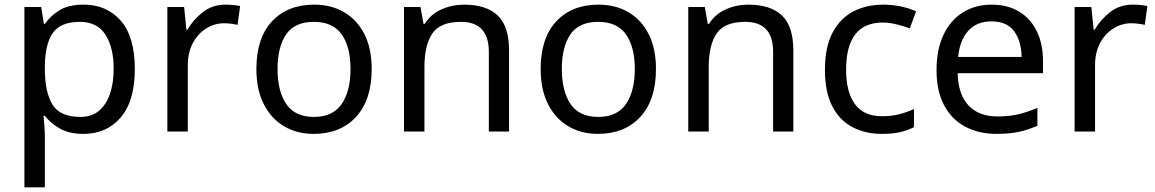

<svg xmlns="http://www.w3.org/2000/svg" viewBox="-20 -566 4971 826"><path d="M340 -546Q439 -546 499.5 -477Q560 -408 560 -269Q560 -132 499.5 -61Q439 10 339 10Q277 10 236.5 -13.5Q196 -37 173 -68H167Q169 -51 171 -25Q173 1 173 20V240H85V-536H157L169 -463H173Q197 -498 236 -522Q275 -546 340 -546ZM324 -472Q242 -472 208.5 -426Q175 -380 173 -286V-269Q173 -170 205.5 -116.5Q238 -63 326 -63Q375 -63 406.5 -90Q438 -117 453.5 -163.5Q469 -210 469 -270Q469 -362 433.5 -417Q398 -472 324 -472Z M950 -546Q965 -546 982.5 -544.5Q1000 -543 1013 -540L1002 -459Q989 -462 973.5 -464Q958 -466 944 -466Q903 -466 867 -443.5Q831 -421 809.5 -380.5Q788 -340 788 -286V0H700V-536H772L782 -438H786Q812 -482 853 -514Q894 -546 950 -546Z M1579 -269Q1579 -136 1511.5 -63Q1444 10 1329 10Q1258 10 1202.5 -22.5Q1147 -55 1115 -117.5Q1083 -180 1083 -269Q1083 -402 1150 -474Q1217 -546 1332 -546Q1405 -546 1460.5 -513.5Q1516 -481 1547.5 -419.5Q1579 -358 1579 -269ZM1174 -269Q1174 -174 1211.5 -118.5Q1249 -63 1331 -63Q1412 -63 1450 -118.5Q1488 -174 1488 -269Q1488 -364 1450 -418Q1412 -472 1330 -472Q1248 -472 1211 -418Q1174 -364 1174 -269Z M1976 -546Q2072 -546 2121 -499.5Q2170 -453 2170 -349V0H2083V-343Q2083 -472 1963 -472Q1874 -472 1840 -422Q1806 -372 1806 -278V0H1718V-536H1789L1802 -463H1807Q1833 -505 1879 -525.5Q1925 -546 1976 -546Z M2802 -269Q2802 -136 2734.5 -63Q2667 10 2552 10Q2481 10 2425.5 -22.5Q2370 -55 2338 -117.5Q2306 -180 2306 -269Q2306 -402 2373 -474Q2440 -546 2555 -546Q2628 -546 2683.5 -513.5Q2739 -481 2770.5 -419.5Q2802 -358 2802 -269ZM2397 -269Q2397 -174 2434.5 -118.5Q2472 -63 2554 -63Q2635 -63 2673 -118.5Q2711 -174 2711 -269Q2711 -364 2673 -418Q2635 -472 2553 -472Q2471 -472 2434 -418Q2397 -364 2397 -269Z M3199 -546Q3295 -546 3344 -499.5Q3393 -453 3393 -349V0H3306V-343Q3306 -472 3186 -472Q3097 -472 3063 -422Q3029 -372 3029 -278V0H2941V-536H3012L3025 -463H3030Q3056 -505 3102 -525.5Q3148 -546 3199 -546Z M3774 10Q3703 10 3647.5 -19Q3592 -48 3560.5 -109Q3529 -170 3529 -265Q3529 -364 3562 -426Q3595 -488 3651.5 -517Q3708 -546 3780 -546Q3821 -546 3859 -537.5Q3897 -529 3921 -517L3894 -444Q3870 -453 3838 -461Q3806 -469 3778 -469Q3620 -469 3620 -266Q3620 -169 3658.5 -117.5Q3697 -66 3773 -66Q3817 -66 3850.5 -75Q3884 -84 3912 -97V-19Q3885 -5 3852.5 2.5Q3820 10 3774 10Z M4246 -546Q4315 -546 4364.5 -516Q4414 -486 4440.5 -431.5Q4467 -377 4467 -304V-251H4100Q4102 -160 4146.5 -112.5Q4191 -65 4271 -65Q4322 -65 4361.5 -74.5Q4401 -84 4443 -102V-25Q4402 -7 4362 1.5Q4322 10 4267 10Q4191 10 4132.5 -21Q4074 -52 4041.5 -113.5Q4009 -175 4009 -264Q4009 -352 4038.5 -415Q4068 -478 4121.5 -512Q4175 -546 4246 -546ZM4245 -474Q4182 -474 4145.5 -433.5Q4109 -393 4102 -321H4375Q4374 -389 4343 -431.5Q4312 -474 4245 -474Z M4853 -546Q4868 -546 4885.5 -544.5Q4903 -543 4916 -540L4905 -459Q4892 -462 4876.5 -464Q4861 -466 4847 -466Q4806 -466 4770 -443.5Q4734 -421 4712.5 -380.5Q4691 -340 4691 -286V0H4603V-536H4675L4685 -438H4689Q4715 -482 4756 -514Q4797 -546 4853 -546Z"/></svg>

Font: Noto Sans Ugaritic
Style: Regular
Weight: 400
Designer: Monotype Design Team
Foundry: Monotype Imaging Inc.
Version: Version 2.001; ttfautohint (v1.8.4.7-5d5b)